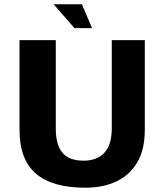

<svg xmlns="http://www.w3.org/2000/svg" viewBox="-20 -854 766 895"><path d="M378 21Q224 21 147.5 -44.5Q71 -110 71 -249V-667H240V-256Q240 -179 271 -142Q302 -105 370 -105Q432 -105 466.5 -142Q501 -179 501 -256V-667H655V-249Q655 -156 619.5 -96.5Q584 -37 522 -8Q460 21 378 21ZM327 -723 230 -834H362L409 -723Z"/></svg>

Font: Maven Pro
Style: Bold
Weight: 700
Designer: Joe Prince
Foundry: Joe Prince
Version: Version 2.103